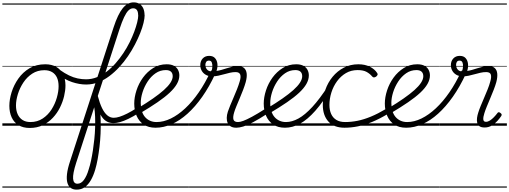

<svg xmlns="http://www.w3.org/2000/svg" viewBox="-20 -1062 4302 1622"><path d="M231 19Q175 19 136.5 -4.5Q98 -28 78.5 -70.5Q59 -113 59 -168Q59 -222 78 -283Q97 -344 135 -398Q173 -452 229.5 -485.5Q286 -519 362 -519Q417 -519 455 -497Q493 -475 513 -434.5Q533 -394 533 -340Q533 -298 521.5 -249.5Q510 -201 486.5 -153.5Q463 -106 426.5 -67Q390 -28 341.5 -4.5Q293 19 231 19ZM237 -31Q296 -31 341 -61Q386 -91 415.5 -137.5Q445 -184 460 -236.5Q475 -289 475 -333Q475 -376 461.5 -406Q448 -436 421 -452.5Q394 -469 355 -469Q297 -469 252.5 -440Q208 -411 177.5 -365Q147 -319 131 -267Q115 -215 115 -171Q115 -128 129.5 -96.5Q144 -65 171 -48Q198 -31 237 -31ZM0 513H588V523H0ZM0 -20H588V0H0ZM0 -505H588V-500H0ZM0 -1033H588V-1023H0Z M708 -348Q651 -348 589 -368.5Q527 -389 466 -437Q457 -444 456 -452Q455 -460 460 -466Q465 -472 472.5 -473.5Q480 -475 488 -470Q526 -443 563 -425Q600 -407 636 -399.5Q672 -392 707 -392Q754 -392 798 -409.5Q842 -427 882 -457.5Q922 -488 957 -528Q992 -568 1022 -613Q1052 -658 1075 -704.5Q1098 -751 1114 -794Q1130 -837 1139 -873.5Q1148 -910 1148 -934Q1148 -945 1156 -951Q1164 -957 1174.5 -957Q1185 -957 1193.5 -951Q1202 -945 1202 -934Q1202 -908 1192.5 -868.5Q1183 -829 1164.5 -782.5Q1146 -736 1120 -686Q1094 -636 1061 -587.5Q1028 -539 988.5 -496Q949 -453 904.5 -419.5Q860 -386 810.5 -367Q761 -348 708 -348ZM589 513H614V523H589ZM589 -20H614V0H589ZM589 -505H614V-500H589ZM589 -1033H614V-1023H589Z M627 540Q598 540 578 526Q558 512 549.5 483Q541 454 546 408.5Q551 363 572 300L940 -832Q976 -942 1016.5 -992Q1057 -1042 1109 -1042Q1139 -1042 1159.5 -1028.5Q1180 -1015 1190.5 -991Q1201 -967 1201 -935Q1201 -923 1192.5 -916.5Q1184 -910 1173.5 -910Q1163 -910 1155 -916.5Q1147 -923 1147 -935Q1147 -953 1142.5 -965.5Q1138 -978 1129 -985Q1120 -992 1105 -992Q1084 -992 1065.5 -974Q1047 -956 1028.5 -917Q1010 -878 989 -814L806 -251Q818 -206 823.5 -154Q829 -102 830.5 -46Q832 10 829.5 67Q827 124 820.5 178.5Q814 233 805 282.5Q796 332 784 372Q769 423 747 461Q725 499 696 519.5Q667 540 627 540ZM634 490Q650 490 663.5 482Q677 474 688.5 458.5Q700 443 710.5 420.5Q721 398 729 370Q740 337 749 295Q758 253 765 207Q772 161 777 112.5Q782 64 783.5 16Q785 -32 783.5 -75.5Q782 -119 776 -156L623 315Q594 406 597.5 448Q601 490 634 490ZM613 513H1051V523H613ZM613 -20H1051V0H613ZM613 -505H1051V-500H613ZM613 -1033H1051V-1023H613Z M939 -22Q909 -22 884.5 -34.5Q860 -47 841 -74Q822 -101 807 -143Q792 -185 780 -243Q778 -254 783.5 -259Q789 -264 796.5 -262.5Q804 -261 806 -252Q822 -190 842 -149Q862 -108 886.5 -87.5Q911 -67 941 -67Q963 -67 991 -76Q1019 -85 1055 -103Q1091 -121 1136 -150Q1143 -157 1150 -153Q1157 -149 1160.5 -141Q1164 -133 1163 -123.5Q1162 -114 1154 -108Q1104 -77 1064.5 -58Q1025 -39 994 -30.5Q963 -22 939 -22ZM1050 513V523ZM1050 -20V0ZM1050 -505V-500ZM1050 -1033V-1023Z M1147 -149Q1218 -192 1272.5 -230Q1327 -268 1364 -301Q1401 -334 1420 -363.5Q1439 -393 1439 -418Q1439 -443 1424.5 -456.5Q1410 -470 1381 -470Q1333 -470 1294 -443Q1255 -416 1227 -373Q1199 -330 1184 -282Q1169 -234 1169 -191Q1169 -153 1178.5 -123Q1188 -93 1205.5 -73Q1223 -53 1247.5 -42Q1272 -31 1302 -31Q1312 -31 1316 -23.5Q1320 -16 1318 -6.5Q1316 3 1309.5 10Q1303 17 1294 17Q1234 17 1194 -10Q1154 -37 1134 -83.5Q1114 -130 1114 -187Q1114 -240 1133 -298.5Q1152 -357 1188 -406.5Q1224 -456 1274.5 -487.5Q1325 -519 1388 -519Q1426 -519 1449.5 -506Q1473 -493 1484 -471.5Q1495 -450 1495 -425Q1495 -389 1474.5 -353Q1454 -317 1413.5 -279Q1373 -241 1311 -198.5Q1249 -156 1165 -106ZM1051 513H1539V523H1051ZM1051 -20H1539V0H1051ZM1051 -505H1539V-500H1051ZM1051 -1033H1539V-1023H1051Z M1294 17Q1282 17 1277 10Q1272 3 1273.5 -6.5Q1275 -16 1282.5 -23.5Q1290 -31 1303 -31Q1362 -31 1423.5 -61Q1485 -91 1545 -147Q1605 -203 1659.5 -282Q1714 -361 1759 -459Q1762 -466 1770 -467Q1778 -468 1785.5 -464Q1793 -460 1797.5 -452.5Q1802 -445 1798 -437Q1748 -329 1688.5 -244.5Q1629 -160 1564 -101.5Q1499 -43 1430.5 -13Q1362 17 1294 17ZM1538 513H1576V523H1538ZM1538 -20H1576V0H1538ZM1538 -505H1576V-500H1538ZM1538 -1033H1576V-1023H1538Z M1977 17Q1948 17 1930 6.5Q1912 -4 1903.5 -23Q1895 -42 1895.5 -66.5Q1896 -91 1905 -119Q1912 -140 1924.5 -170.5Q1937 -201 1952.5 -236.5Q1968 -272 1982 -307.5Q1996 -343 2005 -374Q2017 -413 2009 -433Q2001 -453 1970 -453Q1947 -453 1923 -447.5Q1899 -442 1874 -435Q1849 -428 1823.5 -422.5Q1798 -417 1772 -417Q1741 -417 1718.5 -430Q1696 -443 1684 -464.5Q1672 -486 1672 -511Q1672 -546 1692.5 -568Q1713 -590 1747 -590Q1779 -590 1796 -571.5Q1813 -553 1816.5 -524Q1820 -495 1809 -463Q1828 -465 1850.5 -471.5Q1873 -478 1896.5 -485.5Q1920 -493 1943.5 -498.5Q1967 -504 1988 -504Q2021 -504 2040 -489Q2059 -474 2063.5 -444Q2068 -414 2056 -369Q2048 -340 2034.5 -304.5Q2021 -269 2005.5 -232.5Q1990 -196 1977 -164.5Q1964 -133 1958 -112Q1946 -72 1952.5 -51.5Q1959 -31 1991 -31Q2001 -31 2004.5 -23.5Q2008 -16 2006 -7Q2004 2 1997 9.5Q1990 17 1977 17ZM1766 -459Q1773 -478 1774 -499Q1775 -520 1769 -535Q1763 -550 1745 -550Q1730 -550 1722.5 -540Q1715 -530 1715 -514Q1715 -491 1729 -475Q1743 -459 1766 -459ZM1577 513H2145V523H1577ZM1577 -20H2145V0H1577ZM1577 -505H2145V-500H1577ZM1577 -1033H2145V-1023H1577Z M1976 17Q1966 17 1961 9.5Q1956 2 1957.5 -7Q1959 -16 1967.5 -23.5Q1976 -31 1991 -31Q2008 -31 2035.5 -41Q2063 -51 2108.5 -75.5Q2154 -100 2223 -144Q2232 -149 2239 -146Q2246 -143 2250 -135Q2254 -127 2252 -118Q2250 -109 2241 -103Q2168 -56 2118 -29.5Q2068 -3 2034.5 7Q2001 17 1976 17ZM2144 513V523ZM2144 -20V0ZM2144 -505V-500ZM2144 -1033V-1023Z M2241 -149Q2312 -192 2366.5 -230Q2421 -268 2458 -301Q2495 -334 2514 -363.5Q2533 -393 2533 -418Q2533 -443 2518.5 -456.5Q2504 -470 2475 -470Q2427 -470 2388 -443Q2349 -416 2321 -373Q2293 -330 2278 -282Q2263 -234 2263 -191Q2263 -153 2272.5 -123Q2282 -93 2299.5 -73Q2317 -53 2341.5 -42Q2366 -31 2396 -31Q2406 -31 2410 -23.5Q2414 -16 2412 -6.5Q2410 3 2403.5 10Q2397 17 2388 17Q2328 17 2288 -10Q2248 -37 2228 -83.5Q2208 -130 2208 -187Q2208 -240 2227 -298.5Q2246 -357 2282 -406.5Q2318 -456 2368.5 -487.5Q2419 -519 2482 -519Q2520 -519 2543.5 -506Q2567 -493 2578 -471.5Q2589 -450 2589 -425Q2589 -389 2568.5 -353Q2548 -317 2507.5 -279Q2467 -241 2405 -198.5Q2343 -156 2259 -106ZM2145 513H2633V523H2145ZM2145 -20H2633V0H2145ZM2145 -505H2633V-500H2145ZM2145 -1033H2633V-1023H2145Z M2387 17Q2376 17 2371 10Q2366 3 2367.5 -6.5Q2369 -16 2376.5 -23.5Q2384 -31 2396 -31Q2447 -31 2501.5 -61Q2556 -91 2618.5 -158.5Q2681 -226 2754 -339Q2759 -346 2767.5 -344.5Q2776 -343 2781.5 -336Q2787 -329 2783 -322Q2710 -201 2643.5 -126Q2577 -51 2514.5 -17Q2452 17 2387 17ZM2632 513V523ZM2632 -20V0ZM2632 -505V-500ZM2632 -1033V-1023Z M2891 17Q2801 17 2754 -35.5Q2707 -88 2707 -176Q2707 -242 2728.5 -303.5Q2750 -365 2790 -413.5Q2830 -462 2885 -490.5Q2940 -519 3007 -519Q3063 -519 3104 -498.5Q3145 -478 3165 -447Q3172 -438 3170 -431Q3168 -424 3158 -415Q3147 -408 3139 -408Q3131 -408 3124 -416Q3105 -439 3077 -454.5Q3049 -470 3001 -470Q2946 -470 2902.5 -444.5Q2859 -419 2827.5 -376Q2796 -333 2779.5 -280.5Q2763 -228 2763 -175Q2763 -132 2777.5 -99.5Q2792 -67 2821.5 -49Q2851 -31 2896 -31Q2907 -31 2911.5 -23.5Q2916 -16 2915 -6.5Q2914 3 2907.5 10Q2901 17 2891 17ZM2633 513H3168V523H2633ZM2633 -20H3168V0H2633ZM2633 -505H3168V-500H2633ZM2633 -1033H3168V-1023H2633Z M2889 17Q2880 17 2875.5 10Q2871 3 2872 -6.5Q2873 -16 2878.5 -23.5Q2884 -31 2895 -31Q2947 -31 3000 -41.5Q3053 -52 3112.5 -76.5Q3172 -101 3241 -142Q3247 -145 3253 -141Q3259 -137 3262.5 -129Q3266 -121 3265.5 -113Q3265 -105 3257 -100Q3187 -58 3124 -32Q3061 -6 3003 5.5Q2945 17 2889 17ZM3168 513V523ZM3168 -20V0ZM3168 -505V-500ZM3168 -1033V-1023Z M3264 -149Q3335 -192 3389.5 -230Q3444 -268 3481 -301Q3518 -334 3537 -363.5Q3556 -393 3556 -418Q3556 -443 3541.5 -456.5Q3527 -470 3498 -470Q3450 -470 3411 -443Q3372 -416 3344 -373Q3316 -330 3301 -282Q3286 -234 3286 -191Q3286 -153 3295.5 -123Q3305 -93 3322.5 -73Q3340 -53 3364.5 -42Q3389 -31 3419 -31Q3429 -31 3433 -23.5Q3437 -16 3435 -6.5Q3433 3 3426.5 10Q3420 17 3411 17Q3351 17 3311 -10Q3271 -37 3251 -83.5Q3231 -130 3231 -187Q3231 -240 3250 -298.5Q3269 -357 3305 -406.5Q3341 -456 3391.5 -487.5Q3442 -519 3505 -519Q3543 -519 3566.5 -506Q3590 -493 3601 -471.5Q3612 -450 3612 -425Q3612 -389 3591.5 -353Q3571 -317 3530.5 -279Q3490 -241 3428 -198.5Q3366 -156 3282 -106ZM3168 513H3656V523H3168ZM3168 -20H3656V0H3168ZM3168 -505H3656V-500H3168ZM3168 -1033H3656V-1023H3168Z M3411 17Q3399 17 3394 10Q3389 3 3390.5 -6.5Q3392 -16 3399.5 -23.5Q3407 -31 3420 -31Q3479 -31 3540.5 -61Q3602 -91 3662 -147Q3722 -203 3776.5 -282Q3831 -361 3876 -459Q3879 -466 3887 -467Q3895 -468 3902.5 -464Q3910 -460 3914.5 -452.5Q3919 -445 3915 -437Q3865 -329 3805.5 -244.5Q3746 -160 3681 -101.5Q3616 -43 3547.5 -13Q3479 17 3411 17ZM3655 513H3693V523H3655ZM3655 -20H3693V0H3655ZM3655 -505H3693V-500H3655ZM3655 -1033H3693V-1023H3655Z M4074 15Q4046 15 4031 4.5Q4016 -6 4011.5 -25Q4007 -44 4010 -66.5Q4013 -89 4021 -113Q4028 -136 4041 -167.5Q4054 -199 4069.5 -235Q4085 -271 4099.5 -307Q4114 -343 4122 -374Q4133 -411 4126.5 -432Q4120 -453 4087 -453Q4063 -453 4039 -447.5Q4015 -442 3990 -435Q3965 -428 3940 -422.5Q3915 -417 3889 -417Q3858 -417 3835.5 -430Q3813 -443 3801 -464.5Q3789 -486 3789 -511Q3789 -546 3809.5 -568Q3830 -590 3864 -590Q3896 -590 3913 -571.5Q3930 -553 3933.5 -524Q3937 -495 3927 -463Q3945 -465 3967.5 -471.5Q3990 -478 4013.5 -485.5Q4037 -493 4061 -498.5Q4085 -504 4106 -504Q4140 -504 4158.5 -488Q4177 -472 4180.5 -442Q4184 -412 4173 -369Q4165 -340 4151 -304Q4137 -268 4121.5 -231.5Q4106 -195 4092.5 -162Q4079 -129 4072 -106Q4061 -72 4063 -52.5Q4065 -33 4085 -33Q4102 -33 4119 -44Q4136 -55 4152 -71.5Q4168 -88 4180 -104Q4186 -113 4191.5 -114Q4197 -115 4206 -109Q4217 -101 4218 -95Q4219 -89 4214 -81Q4202 -63 4181.5 -40Q4161 -17 4134 -1Q4107 15 4074 15ZM3883 -459Q3890 -478 3891.5 -499Q3893 -520 3886.5 -535Q3880 -550 3862 -550Q3847 -550 3840 -540Q3833 -530 3833 -514Q3833 -491 3846.5 -475Q3860 -459 3883 -459ZM3694 513H4262V523H3694ZM3694 -20H4262V0H3694ZM3694 -505H4262V-500H3694ZM3694 -1033H4262V-1023H3694Z"/></svg>

Font: Playwrite IN Guides
Style: Regular
Weight: 400
Designer: Veronika Burian, José Scaglione
Foundry: TypeTogether
Version: Version 1.003